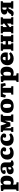

<svg xmlns="http://www.w3.org/2000/svg" viewBox="3548 -4118 785 7922"><g transform="rotate(-90 3941.0 -156.5)"><path d="M27 216V132L60 127Q75 125 81.5 115.5Q88 106 88 78V-351Q88 -388 81 -399.5Q74 -411 55 -414L21 -419L28 -510L245 -523L263 -513L270 -430H273Q291 -458 314 -480Q337 -502 369 -515.5Q401 -529 445 -529Q511 -529 558 -500.5Q605 -472 629.5 -416.5Q654 -361 654 -277Q654 -190 627.5 -124.5Q601 -59 545.5 -22.5Q490 14 403 14Q368 14 338.5 7.5Q309 1 286 -13V80Q286 105 292.5 115Q299 125 321 127L383 134V216ZM362 -98Q392 -98 410.5 -114.5Q429 -131 437.5 -168Q446 -205 446 -266Q446 -317 437 -349Q428 -381 410 -396.5Q392 -412 366 -412Q339 -412 321.5 -398.5Q304 -385 295 -361Q286 -337 286 -304V-122Q299 -113 320.5 -105.5Q342 -98 362 -98Z M874 14Q797 14 755 -23.5Q713 -61 713 -123Q713 -185 745 -219Q777 -253 842 -268Q907 -283 1005 -286V-352Q1005 -387 999.5 -409.5Q994 -432 978.5 -442.5Q963 -453 934 -453Q914 -453 894 -448Q874 -443 860 -434Q869 -419 875 -407Q881 -395 883.5 -386.5Q886 -378 886 -370Q886 -347 864.5 -331Q843 -315 799 -315Q761 -315 742.5 -333Q724 -351 724 -380Q724 -423 754 -456.5Q784 -490 839 -509Q894 -528 969 -528Q1050 -528 1101.5 -507Q1153 -486 1178 -442.5Q1203 -399 1203 -332V-140Q1203 -117 1210.5 -106Q1218 -95 1237 -95Q1247 -95 1256 -97Q1265 -99 1273 -102L1288 -34Q1266 -16 1229.5 -1Q1193 14 1150 14Q1098 14 1067 -9Q1036 -32 1027 -66Q1017 -47 997 -28.5Q977 -10 947 2Q917 14 874 14ZM950 -84Q968 -84 980 -91Q992 -98 998.5 -111.5Q1005 -125 1005 -144V-212Q971 -212 949 -205Q927 -198 916.5 -182.5Q906 -167 906 -142Q906 -117 916 -100.5Q926 -84 950 -84Z M1583 14Q1498 14 1438.5 -18.5Q1379 -51 1348 -109.5Q1317 -168 1317 -245Q1317 -330 1351 -393.5Q1385 -457 1450 -493Q1515 -529 1609 -529Q1680 -529 1729 -508.5Q1778 -488 1803 -455.5Q1828 -423 1828 -387Q1828 -363 1818.5 -342Q1809 -321 1789 -308Q1769 -295 1735 -295Q1697 -295 1674.5 -310.5Q1652 -326 1652 -356Q1652 -366 1657.5 -380.5Q1663 -395 1676 -420Q1662 -428 1646.5 -431.5Q1631 -435 1611 -435Q1582 -435 1561 -418.5Q1540 -402 1528.5 -368.5Q1517 -335 1517 -284Q1517 -204 1548 -164.5Q1579 -125 1642 -125Q1678 -125 1711.5 -135Q1745 -145 1785 -170L1838 -96Q1797 -50 1736.5 -18Q1676 14 1583 14Z M2151 14Q2066 14 2006.5 -18.5Q1947 -51 1916 -109.5Q1885 -168 1885 -245Q1885 -330 1919 -393.5Q1953 -457 2018 -493Q2083 -529 2177 -529Q2248 -529 2297 -508.5Q2346 -488 2371 -455.5Q2396 -423 2396 -387Q2396 -363 2386.5 -342Q2377 -321 2357 -308Q2337 -295 2303 -295Q2265 -295 2242.5 -310.5Q2220 -326 2220 -356Q2220 -366 2225.5 -380.5Q2231 -395 2244 -420Q2230 -428 2214.5 -431.5Q2199 -435 2179 -435Q2150 -435 2129 -418.5Q2108 -402 2096.5 -368.5Q2085 -335 2085 -284Q2085 -204 2116 -164.5Q2147 -125 2210 -125Q2246 -125 2279.5 -135Q2313 -145 2353 -170L2406 -96Q2365 -50 2304.5 -18Q2244 14 2151 14Z M2458 0V-83L2493 -90Q2509 -93 2514 -102.5Q2519 -112 2519 -138V-382Q2519 -407 2513 -417Q2507 -427 2493 -429L2453 -436L2462 -519H2723L2801 -292L2805 -281L2887 -519H3180V-436L3149 -431Q3131 -428 3125.5 -419Q3120 -410 3120 -388V-130Q3120 -109 3125.5 -100Q3131 -91 3149 -88L3181 -83V0H2874V-83L2896 -87Q2912 -90 2916.5 -99Q2921 -108 2921 -130V-344H2918L2845 -124L2693 -118L2616 -344L2613 -345V-131Q2613 -109 2617 -99.5Q2621 -90 2637 -87L2661 -82V0Z M3525 14Q3434 14 3370.5 -15.5Q3307 -45 3274 -103.5Q3241 -162 3241 -249Q3241 -347 3279.5 -409Q3318 -471 3387 -500Q3456 -529 3547 -529Q3629 -529 3692 -502.5Q3755 -476 3790.5 -418.5Q3826 -361 3826 -268Q3826 -176 3791 -113Q3756 -50 3689 -18Q3622 14 3525 14ZM3539 -89Q3570 -89 3587 -106Q3604 -123 3611 -158.5Q3618 -194 3618 -250Q3618 -302 3612 -336.5Q3606 -371 3594.5 -390.5Q3583 -410 3567.5 -418.5Q3552 -427 3531 -427Q3506 -427 3487.5 -414.5Q3469 -402 3459 -370.5Q3449 -339 3449 -282Q3449 -215 3457.5 -172Q3466 -129 3486 -109Q3506 -89 3539 -89Z M4000 0V-83L4051 -90Q4067 -92 4072 -102Q4077 -112 4077 -138V-437H4059Q4048 -437 4040 -435Q4032 -433 4025.5 -426.5Q4019 -420 4013 -408.5Q4007 -397 4001 -378L3979 -307L3875 -334L3906 -519H4447L4477 -334L4374 -308L4352 -379Q4344 -404 4336 -416.5Q4328 -429 4318.5 -433.5Q4309 -438 4294 -438H4276V-131Q4276 -109 4280 -98.5Q4284 -88 4300 -87L4347 -82V0Z M4523 216V132L4556 127Q4571 125 4577.5 115.5Q4584 106 4584 78V-351Q4584 -388 4577 -399.5Q4570 -411 4551 -414L4517 -419L4524 -510L4741 -523L4759 -513L4766 -430H4769Q4787 -458 4810 -480Q4833 -502 4865 -515.5Q4897 -529 4941 -529Q5007 -529 5054 -500.5Q5101 -472 5125.5 -416.5Q5150 -361 5150 -277Q5150 -190 5123.5 -124.5Q5097 -59 5041.5 -22.5Q4986 14 4899 14Q4864 14 4834.5 7.5Q4805 1 4782 -13V80Q4782 105 4788.5 115Q4795 125 4817 127L4879 134V216ZM4858 -98Q4888 -98 4906.5 -114.5Q4925 -131 4933.5 -168Q4942 -205 4942 -266Q4942 -317 4933 -349Q4924 -381 4906 -396.5Q4888 -412 4862 -412Q4835 -412 4817.5 -398.5Q4800 -385 4791 -361Q4782 -337 4782 -304V-122Q4795 -113 4816.5 -105.5Q4838 -98 4858 -98Z M5487 14Q5396 14 5334.5 -18.5Q5273 -51 5242.5 -108.5Q5212 -166 5212 -242Q5212 -336 5249.5 -400Q5287 -464 5353.5 -496.5Q5420 -529 5505 -529Q5577 -529 5630 -506.5Q5683 -484 5711.5 -438.5Q5740 -393 5740 -328Q5740 -302 5738 -276Q5736 -250 5731 -229H5417Q5419 -195 5434.5 -171.5Q5450 -148 5475.5 -136.5Q5501 -125 5535 -125Q5585 -125 5621 -138.5Q5657 -152 5693 -176L5749 -108Q5707 -56 5641.5 -21Q5576 14 5487 14ZM5415 -320H5550Q5552 -333 5553 -345Q5554 -357 5554 -369Q5554 -401 5539.5 -419Q5525 -437 5497 -437Q5469 -437 5451.5 -422Q5434 -407 5425.5 -380.5Q5417 -354 5415 -320Z M5808 0V-83L5843 -90Q5859 -93 5864 -102.5Q5869 -112 5869 -138V-382Q5869 -408 5863.5 -417.5Q5858 -427 5844 -429L5804 -436L5813 -519H6116V-436L6092 -432Q6076 -429 6072 -419.5Q6068 -410 6068 -388V-317H6206V-390Q6206 -411 6201.5 -420Q6197 -429 6181 -432L6158 -437L6160 -519H6465V-436L6434 -431Q6416 -428 6410.5 -419Q6405 -410 6405 -388V-130Q6405 -109 6410.5 -100Q6416 -91 6434 -88L6466 -83V0H6159V-83L6181 -87Q6197 -90 6201.5 -99Q6206 -108 6206 -130V-216H6068V-131Q6068 -109 6072 -99.5Q6076 -90 6092 -87L6116 -82V0Z M6526 0V-83L6562 -90Q6577 -93 6582 -102.5Q6587 -112 6587 -138V-382Q6587 -408 6582 -417Q6577 -426 6562 -429L6526 -436L6528 -519H6834V-436L6810 -432Q6794 -429 6790 -419.5Q6786 -410 6786 -388V-264L6932 -373V-390Q6932 -411 6927.5 -420Q6923 -429 6907 -432L6884 -437L6886 -519H7191V-436L7160 -431Q7142 -428 7136.5 -419Q7131 -410 7131 -388V-130Q7131 -109 7136.5 -100Q7142 -91 7160 -88L7192 -83V0H6885V-83L6907 -87Q6923 -90 6927.5 -99Q6932 -108 6932 -130V-259L6786 -150V-131Q6786 -109 6790 -99.5Q6794 -90 6810 -87L6834 -82V0Z M7362 13Q7313 13 7283.5 1Q7254 -11 7231 -28L7253 -90Q7260 -88 7267 -86Q7274 -84 7281 -84Q7293 -84 7301.5 -90Q7310 -96 7319.5 -110Q7329 -124 7342 -149Q7354 -171 7369.5 -187Q7385 -203 7406.5 -214.5Q7428 -226 7458 -234V-236Q7414 -241 7378.5 -256.5Q7343 -272 7323 -300Q7303 -328 7303 -369Q7303 -413 7328 -447Q7353 -481 7406 -500Q7459 -519 7544 -519H7852V-436L7821 -431Q7802 -428 7797 -419Q7792 -410 7792 -388V-130Q7792 -109 7797 -100Q7802 -91 7821 -88L7853 -83V0H7545V-83L7568 -87Q7584 -90 7588.5 -99Q7593 -108 7593 -130V-204Q7590 -204 7585.5 -204Q7581 -204 7576 -203.5Q7571 -203 7568 -202Q7559 -199 7548 -185.5Q7537 -172 7525.5 -149Q7514 -126 7501 -95Q7486 -63 7466.5 -38.5Q7447 -14 7421.5 -0.5Q7396 13 7362 13ZM7576 -276H7593V-452Q7587 -453 7580.5 -453Q7574 -453 7564 -453Q7544 -453 7529 -442Q7514 -431 7506.5 -411Q7499 -391 7499 -365Q7499 -315 7517.5 -295.5Q7536 -276 7576 -276Z"/></g></svg>

Font: Literata ExtraBold
Style: Regular
Weight: 800
Designer: Latin by Veronika Burian and Jose Scaglione. Greek by Irene Vlachou. Cyrillic by Vera Evstafieva.
Foundry: TypeTogether
Version: Version 3.103;gftools[0.9.29]